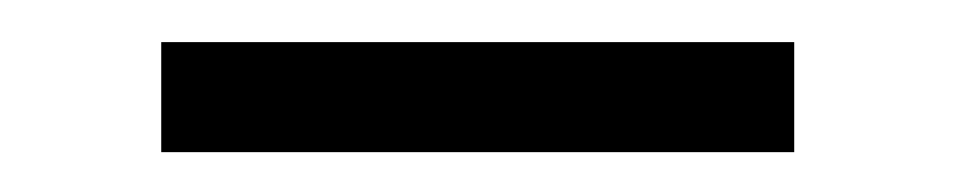

<svg xmlns="http://www.w3.org/2000/svg" viewBox="-20 -289 463 93"><path d="M58.1 -215.3V-268.6H364.7V-215.3Z"/></svg>

Font: Elstob 8pt Medium
Style: Regular
Weight: 500
Designer: Peter S. Baker
Version: Version 1.015